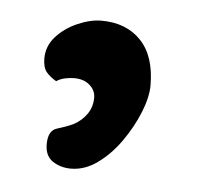

<svg xmlns="http://www.w3.org/2000/svg" viewBox="-31 -130 310 293"><g transform="rotate(5 124.0 16.5)"><path d="M197 -6Q197 12 187.5 35.5Q178 59 162.5 81Q147 103 127.5 117Q108 131 87 131Q71 131 59 123Q47 115 47 97Q47 76 60.5 72Q74 68 85 63Q98 56 105.5 45Q113 34 113 20Q113 9 104 1Q95 -7 80 -7Q74 -7 66.5 -5.5Q59 -4 53 0Q44 -5 38 -12Q32 -19 32 -33Q32 -52 45 -66.5Q58 -81 77.5 -89.5Q97 -98 114 -98Q152 -98 174.5 -74.5Q197 -51 197 -6Z"/></g></svg>

Font: Quicksand SemiBold
Style: Regular
Weight: 600
Designer: Andrew Paglinawan
Foundry: Andrew Paglinawan
Version: Version 3.004